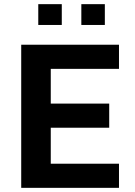

<svg xmlns="http://www.w3.org/2000/svg" viewBox="-20 -903 647 923"><path d="M82 0V-688H552V-572H224V-405H505V-289H224V-116H552V0ZM164 -783V-883H277V-783ZM371 -783V-883H484V-783Z"/></svg>

Font: Saira Thin SemiBold
Style: Regular
Weight: 600
Version: Version 1.101